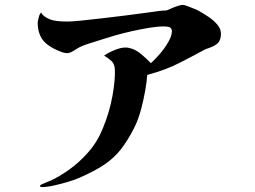

<svg xmlns="http://www.w3.org/2000/svg" viewBox="-20 -727 1040 784"><path d="M882 -584Q881 -561 867.5 -549Q854 -537 819 -526Q773 -501 714.5 -471Q656 -441 581 -421Q580 -398 573.5 -360Q567 -322 556 -280.5Q545 -239 528 -205Q501 -152 473 -116.5Q445 -81 405.5 -54.5Q366 -28 304 -1Q289 6 261 14.5Q233 23 202.5 30Q172 37 149 37Q144 36 143.5 32.5Q143 29 150 26Q159 22 170.5 17Q182 12 188 10Q221 -5 262 -34Q303 -63 340.5 -105.5Q378 -148 400 -203Q428 -271 439.5 -337Q451 -403 449 -443Q448 -466 435 -478Q422 -490 405 -500Q424 -513 449 -523Q474 -533 492 -533Q499 -533 506 -531.5Q513 -530 519 -528Q539 -521 559.5 -503.5Q580 -486 596 -469Q611 -482 631.5 -505.5Q652 -529 667 -555Q682 -581 682 -600Q682 -608 676 -613.5Q670 -619 647 -619Q623 -619 589.5 -613.5Q556 -608 520 -600Q484 -592 452.5 -583Q421 -574 400 -567Q375 -559 343 -549Q311 -539 294 -528Q282 -520 272.5 -515Q263 -510 253 -510Q249 -510 244.5 -511Q240 -512 236 -513Q180 -533 157 -561Q134 -589 134 -635Q134 -640 138 -655.5Q142 -671 148 -676Q156 -659 184 -648Q205 -639 256 -639Q274 -639 312.5 -643Q351 -647 399 -652.5Q447 -658 494 -664Q541 -670 577.5 -675Q614 -680 628 -682Q645 -684 654 -684Q663 -684 676 -691Q684 -695 700.5 -701Q717 -707 727 -707Q732 -707 745.5 -702Q759 -697 772.5 -691.5Q786 -686 791 -683Q811 -672 832.5 -657.5Q854 -643 869 -624.5Q884 -606 882 -584Z"/></svg>

Font: Kaisei Tokumin
Style: Bold
Weight: 700
Designer: Font-Kai, 金井和夫
Foundry: KAZUO KANAI
Version: Version 5.003